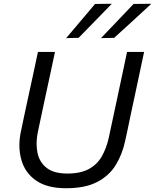

<svg xmlns="http://www.w3.org/2000/svg" viewBox="-20 -989 824 1020"><path d="M331.5 11Q229 11 170.2 -30.8Q111.5 -72.5 93 -142Q83 -178 83 -217Q83 -253.5 91.5 -292.5Q97.5 -322.5 108 -371Q118.5 -419 130 -473.5Q144.5 -541 157 -597.5Q169 -654 181.5 -713H272Q259.5 -654 247.5 -597.5Q235 -541 220.5 -473L182 -292Q174.5 -256.5 174.5 -224.5Q174.5 -200 179 -178Q189.5 -127 228 -97Q266.5 -67 337.5 -67Q408 -67 452.2 -91.2Q496.5 -115.5 521 -158.5Q545.5 -201.5 558 -258L604 -473Q618 -540.5 630.5 -597.5Q642.5 -654 655 -713H745.5Q733 -654 721 -597.5Q709 -541 694.5 -473Q684.5 -427.5 675 -382.5Q665.5 -337.5 658 -300.5Q650 -263.5 645 -241Q630 -169.5 595 -112.5Q560 -55.5 496.2 -22.2Q432.5 11 331.5 11ZM516.5 -786.5Q560.5 -832.5 603.2 -877.2Q646 -922 689.5 -968L784 -969Q734 -922.5 684.8 -877.5Q635.5 -832.5 586.5 -788ZM331.5 -786.5Q370.5 -832 408.5 -877.5Q446.5 -922 485 -968L574 -969Q529.5 -922.5 485.5 -878L397.5 -788Z"/></svg>

Font: Heraclito
Style: Italic
Weight: 400
Italic angle: -12°
Designer: Kostas Bartsokas (font) & Cristiano Sobral (main changes)
Foundry: Kostas Bartsokas (font) & Cristiano Sobral (main changes)
Version: Version 1.00;July 8, 2020;FontCreator 13.0.0.2655 64-bit